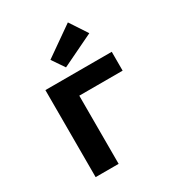

<svg xmlns="http://www.w3.org/2000/svg" viewBox="-183 -889 927 1005"><g transform="rotate(-30 280.0 -387.0)"><path d="M100 0V-526H501V-412H239V0ZM253 -575 202 -650 379 -774 448 -669Z"/></g></svg>

Font: Ubuntu Sans Mono
Style: Bold
Weight: 700
Monospace: yes
Designer: Dalton Maag Ltd
Foundry: Dalton Maag Ltd
Version: Version 1.006